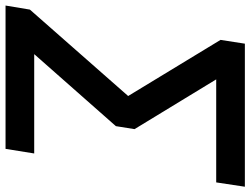

<svg xmlns="http://www.w3.org/2000/svg" viewBox="-148 -618 925 710"><g transform="rotate(90 315.0 -262.5)"><path d="M-20 180 -5 90 323 -283 333 -243 107 -615 121 -705H650L634 -599H241L236 -627L437 -297L426 -228L135 102V74H527L510 180Z"/></g></svg>

Font: Mulish ExtraLight
Style: Italic
Weight: 200
Italic angle: -9°
Designer: Vernon Adams
Foundry: Vernon Adams
Version: Version 3.603